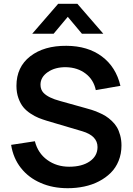

<svg xmlns="http://www.w3.org/2000/svg" viewBox="-20 -975 698 1010"><path d="M262 -797.5H149.5L286 -955H387L523.5 -797.5H411L336.5 -886.5ZM336.5 15Q257 15 194.5 -12.5Q130.5 -40 90 -91.5Q49.5 -143 38.5 -213L163.5 -232Q179.5 -169 228.8 -133.5Q278 -98 344 -98Q411.5 -98 452.2 -126.2Q493 -154.5 493 -201.5Q493 -260.5 413 -284.5L227 -339.5Q202.5 -347 183.2 -354.8Q164 -362.5 141 -377.5Q118 -392.5 102.8 -411Q87.5 -429.5 77 -458.5Q66.5 -487.5 66.5 -523.5Q66.5 -622.5 139 -678.8Q211.5 -735 329.5 -734Q441.5 -733.5 515.8 -678.2Q590 -623 613.5 -523.5L484 -501Q472.5 -556 430.2 -588Q388 -620 328 -621.5Q270.5 -622.5 231.8 -596Q193 -569.5 193 -529.5Q193 -503.5 209 -486.5Q234.5 -460 297 -443.5L426 -407.5Q447 -402 462.5 -397Q478 -392 499.2 -383Q520.5 -374 536 -364.2Q551.5 -354.5 568 -339Q584.5 -323.5 595 -305.8Q605.5 -288 612.2 -263.2Q619 -238.5 619 -209.5Q619 -166 604 -129Q589 -92 562.5 -65.8Q536 -39.5 500.2 -21Q464.5 -2.5 423 6.2Q381.5 15 336.5 15Z"/></svg>

Font: Vortex Mix
Style: Bold
Weight: 700
Designer: Mikhail Sharanda
Foundry: Mikhail Sharanda
Version: Version 4.504;Glyphs 3.1.2 (3151)